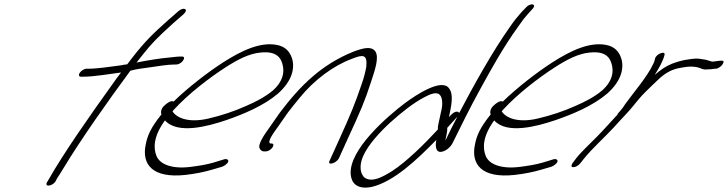

<svg xmlns="http://www.w3.org/2000/svg" viewBox="-20 -760 3283 866"><path d="M340 -432C333 -422 336 -414 345 -414H353C407 -414 469 -426 526 -433C513 -416 500 -399 487 -380C383 -235 268 -71 198 52L192 62C179 86 219 79 231 57L236 47C240 40 252 23 268 -4C344 -130 468 -306 568 -441C597 -449 625 -452 654 -456C687 -461 738 -469 766 -469H775C785 -469 798 -476 805 -486C813 -497 812 -505 801 -505H792C786 -505 771 -504 748 -501C701 -497 641 -487 596 -478C601 -485 606 -491 611 -497C667 -569 697 -597 760 -654L808 -696C833 -719 808 -730 785 -710L736 -667C671 -609 636 -576 576 -499C569 -490 562 -480 554 -470C545 -469 533 -467 523 -465C477 -459 419 -450 377 -450H370C360 -450 346 -441 340 -432Z M725 -287C704 -270 705 -253 708 -243L705 -240C660 -183 645 -149 637 -107C619 -19 667 45 816 29C860 24 900 16 934 6L982 -8C988 -10 994 -14 999 -18C1019 -34 1008 -45 993 -42L944 -27C914 -18 878 -12 837 -7C753 3 701 -20 686 -56C671 -93 672 -145 724 -217C781 -153 917 -190 1000 -218C1078 -245 1168 -282 1234 -338C1300 -397 1307 -452 1300 -486C1293 -516 1277 -544 1239 -555C1160 -576 1070 -532 987 -479C917 -434 829 -366 763 -302C752 -308 735 -296 725 -287ZM758 -258 765 -266C829 -336 924 -409 997 -456C1053 -492 1103 -518 1155 -523C1230 -531 1249 -497 1256 -462C1261 -437 1260 -396 1211 -352C1178 -324 1132 -300 1092 -283C1037 -258 979 -239 919 -225C833 -205 777 -227 758 -258Z M1199 -190C1170 -150 1142 -108 1151 -91C1155 -82 1162 -77 1171 -77H1179C1189 -77 1202 -85 1209 -95C1216 -105 1214 -113 1204 -113H1198C1186 -123 1212 -158 1235 -190L1279 -253C1295 -274 1312 -295 1331 -318C1398 -401 1486 -465 1568 -495C1618 -515 1638 -515 1632 -458C1628 -436 1622 -410 1611 -380C1582 -294 1561 -243 1511 -133L1467 -36C1454 -11 1496 -23 1508 -45L1552 -142C1604 -254 1626 -305 1654 -392C1671 -444 1691 -501 1673 -528C1656 -552 1622 -545 1574 -527C1431 -469 1337 -377 1243 -253Z M1562 28C1565 62 1587 97 1657 83C1757 59 1861 -40 1948 -129C1944 -109 1942 -73 1969 -75C1989 -77 2012 -95 2022 -116C2059 -191 2099 -273 2146 -358C2195 -447 2249 -546 2320 -644C2335 -666 2349 -684 2361 -697L2382 -720C2403 -743 2372 -748 2353 -727L2332 -705C2317 -688 2300 -668 2283 -643C2201 -528 2115 -372 2052 -252C2052 -251 2049 -250 2050 -249C2050 -253 2049 -255 2045 -256C2030 -259 2017 -245 2005 -232C2015 -280 2028 -334 2005 -362C1973 -407 1861 -336 1804 -293C1730 -237 1551 -84 1562 28ZM1618 -56C1641 -108 1694 -165 1741 -208C1787 -250 1845 -296 1893 -321C1922 -337 1951 -347 1964 -332C1977 -318 1977 -285 1970 -259L1960 -213C1957 -201 1954 -186 1955 -176C1892 -108 1814 -31 1748 12C1701 41 1660 62 1627 43C1604 27 1599 -14 1618 -56ZM1997 -183 2043 -234C2023 -196 2005 -160 1989 -126C1991 -143 1999 -167 1997 -183Z M2210 -287C2189 -270 2190 -253 2193 -243L2190 -240C2145 -183 2130 -149 2122 -107C2104 -19 2152 45 2301 29C2345 24 2385 16 2419 6L2467 -8C2473 -10 2479 -14 2484 -18C2504 -34 2493 -45 2478 -42L2429 -27C2399 -18 2363 -12 2322 -7C2238 3 2186 -20 2171 -56C2156 -93 2157 -145 2209 -217C2266 -153 2402 -190 2485 -218C2563 -245 2653 -282 2719 -338C2785 -397 2792 -452 2785 -486C2778 -516 2762 -544 2724 -555C2645 -576 2555 -532 2472 -479C2402 -434 2314 -366 2248 -302C2237 -308 2220 -296 2210 -287ZM2243 -258 2250 -266C2314 -336 2409 -409 2482 -456C2538 -492 2588 -518 2640 -523C2715 -531 2734 -497 2741 -462C2746 -437 2745 -396 2696 -352C2663 -324 2617 -300 2577 -283C2522 -258 2464 -239 2404 -225C2318 -205 2262 -227 2243 -258Z M2563 -25C2556 -15 2555 -6 2565 -6C2577 -6 2587 -12 2597 -23L2612 -42C2651 -91 2705 -138 2750 -187C2778 -219 2811 -251 2835 -281C2853 -303 2872 -327 2891 -345C2911 -365 2931 -384 2951 -403C2983 -433 3013 -448 3049 -454L3067 -457C3088 -461 3108 -460 3124 -457C3140 -454 3149 -444 3171 -447C3180 -447 3195 -448 3203 -450H3210C3235 -454 3258 -491 3232 -486H3226C3215 -484 3206 -484 3195 -482C3191 -482 3189 -483 3185 -484L3172 -488C3166 -490 3161 -491 3154 -492L3134 -495C3113 -498 3087 -492 3066 -489L3042 -483C3033 -480 3022 -477 3012 -473C2982 -461 2961 -446 2933 -422C2955 -457 2971 -487 2977 -511C2984 -534 2940 -517 2935 -497C2932 -488 2933 -485 2927 -473C2901 -416 2838 -343 2801 -292L2789 -274C2783 -266 2775 -257 2768 -249C2766 -247 2765 -245 2765 -243C2733 -209 2703 -174 2670 -141C2639 -109 2602 -76 2578 -45Z"/></svg>

Font: Stray Cat
Style: UltObl
Weight: 400
Version: Version 1.0